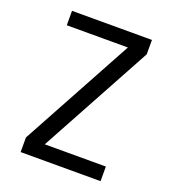

<svg xmlns="http://www.w3.org/2000/svg" viewBox="-134 -837 844 939"><g transform="rotate(20 288.0 -367.5)"><path d="M80 0H496V-76H178L496 -660V-735H80V-660H398L80 -76Z"/></g></svg>

Font: Iosevka Sparkle
Style: Regular
Weight: 400
Designer: Belleve Invis
Foundry: Belleve Invis
Version: Version 4.5.0; ttfautohint (v1.8.3)